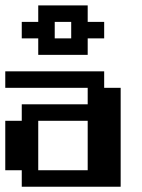

<svg xmlns="http://www.w3.org/2000/svg" viewBox="-20 -708 540 728"><path d="M62.5 -625H125V-687.5H312.5V-625H375V-562.5H312.5V-500H125V-562.5H62.5ZM187.5 -625V-562.5H250V-625ZM0 -437.5H375V-375H437.5V0H62.5V-62.5H0V-250H62.5V-312.5H312.5V-375H0ZM125 -250V-62.5H312.5V-250Z"/></svg>

Font: NeoDunggeunmo
Style: Regular
Weight: 400
Monospace: yes
Version: Version 1.600